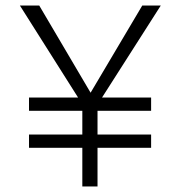

<svg xmlns="http://www.w3.org/2000/svg" viewBox="-20 -675 654 695"><path d="M52 -655H122L317 -324V-236ZM85 -274V-322H288V-274ZM85 -140V-188H527V-140ZM297 -240 300 -326 495 -655H562ZM324 -274V-322H527V-274ZM278 -294H333V0H278Z"/></svg>

Font: Intel One Mono Light
Style: Regular
Weight: 300
Monospace: yes
Designer: Fred Shallcrass
Foundry: Frere-Jones Type LLC
Version: Version 1.004